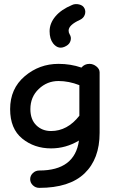

<svg xmlns="http://www.w3.org/2000/svg" viewBox="-20 -724 558 929"><path d="M227 -6Q146 -6 87.5 -53.5Q29 -101 29 -196Q29 -295 99.5 -355Q170 -415 263 -415Q322 -415 374 -397Q389 -415 413 -415Q431 -415 446.5 -402.5Q462 -390 462 -374V-81Q462 45 389 115Q316 185 170 185Q152 185 139 172.5Q126 160 126 143Q126 126 139 113.5Q152 101 170 101Q342 101 362 -44Q299 -6 227 -6ZM227 -90Q306 -90 364 -164V-312Q313 -332 263 -332Q208 -332 167.5 -293.5Q127 -255 127 -196Q127 -146 155.5 -118Q184 -90 227 -90ZM329 -700Q344 -707 363 -702.5Q382 -698 389 -683Q396 -668 390 -652Q384 -636 367 -628Q312 -603 312 -576Q312 -566 317 -558Q326 -544 321.5 -527.5Q317 -511 301 -502Q264 -480 237 -514Q220 -536 220 -573Q220 -611 248 -644.5Q276 -678 329 -700Z"/></svg>

Font: Hoogli
Style: Bold
Weight: 700
Designer: Anand Singh Naorem
Foundry: Brand New Type
Version: Version 1.00 b007